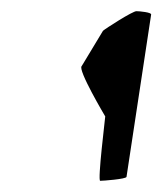

<svg xmlns="http://www.w3.org/2000/svg" viewBox="-20 -782 290 343"><path d="M126 -664C118 -658 168 -574 168 -574C168 -571 154 -459 159 -459C164 -459 205 -462 206 -466L250 -756C251 -760 229 -762 224 -762C218 -763 167 -730 164 -727Z"/></svg>

Font: Ampere
Style: SCSuCndIta
Weight: 400
Version: Version 1